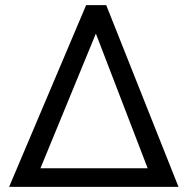

<svg xmlns="http://www.w3.org/2000/svg" viewBox="-20 -731 745 751"><path d="M316.9 -710.9H395.5L678.2 0H15.6ZM138.2 -72.8H557.6L355 -599.6Z"/></svg>

Font: Roboto Web
Style: Regular
Weight: 400
Designer: Google
Version: Version 1.200310; 2013